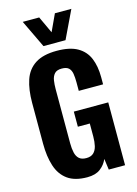

<svg xmlns="http://www.w3.org/2000/svg" viewBox="-153 -1135 878 1228"><g transform="rotate(-15 286.0 -521.5)"><path d="M268 12Q186 12 138 -22.5Q90 -57 69.5 -120.5Q49 -184 49 -268V-539Q49 -626 70 -689Q91 -752 143.5 -786Q196 -820 286 -820Q373 -820 423.5 -791Q474 -762 496 -709Q518 -656 518 -583V-536H357V-593Q357 -625 353 -649.5Q349 -674 334.5 -688Q320 -702 288 -702Q255 -702 240 -685Q225 -668 221 -641.5Q217 -615 217 -585V-226Q217 -192 223 -165Q229 -138 245.5 -123Q262 -108 293 -108Q324 -108 341 -124Q358 -140 364.5 -167.5Q371 -195 371 -230V-316H292V-416H520V0H412L402 -73Q386 -36 354 -12Q322 12 268 12ZM213 -871 125 -1055H234L286 -943L338 -1055H447L359 -871Z"/></g></svg>

Font: Oswald SemiBold
Style: Regular
Weight: 600
Designer: Vernon Adams
Foundry: Vernon Adams
Version: Version 4.103;gftools[0.9.33.dev8+g029e19f]